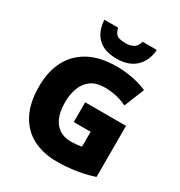

<svg xmlns="http://www.w3.org/2000/svg" viewBox="-217 -1096 1174 1254"><g transform="rotate(30 370.0 -469.0)"><path d="M364 -418H672V-33Q617 -14 545.5 -2Q474 10 396 10Q293 10 215.5 -30Q138 -70 94.5 -152Q51 -234 51 -359Q51 -471 94 -553Q137 -635 220.5 -679.5Q304 -724 426 -724Q493 -724 553 -711.5Q613 -699 657 -679L596 -528Q558 -547 516 -556.5Q474 -566 427 -566Q363 -566 324 -537Q285 -508 267.5 -460Q250 -412 250 -354Q250 -254 292 -201.5Q334 -149 412 -149Q429 -149 453.5 -151.5Q478 -154 491 -157V-269H364ZM598 -948Q593 -866 541.5 -816.5Q490 -767 399 -767Q304 -767 255.5 -815.5Q207 -864 203 -948H306Q317 -906 337.5 -895Q358 -884 399 -884Q431 -884 456 -896.5Q481 -909 491 -948Z"/></g></svg>

Font: Noto Sans Bengali UI Black
Style: Regular
Weight: 900
Designer: Jelle Bosma - Monotype Design Team
Foundry: Monotype Imaging Inc.
Version: Version 2.003; ttfautohint (v1.8.4.7-5d5b)